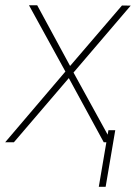

<svg xmlns="http://www.w3.org/2000/svg" viewBox="-40 -549 524 741"><path d="M230.5 -294.4 430.7 -527.8 464.4 -527.3 243.7 -269 391.6 0H360.4L225.6 -247.6L13.7 0H-20L212.4 -272.9L71.8 -528.8H103.5ZM367.7 171.9H341.3L378.4 -46.4H404.8Z"/></svg>

Font: Roboto Thin
Style: Italic
Weight: 250
Italic angle: -12°
Designer: Google
Version: Version 2.134; 2016